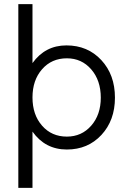

<svg xmlns="http://www.w3.org/2000/svg" viewBox="-20 -702 605 922"><path d="M532 -233Q532 -124 467 -54Q402 16 301 16Q197 16 136 -70V200H68V-682H136V-399Q197 -484 299 -484Q401 -484 466.5 -413.5Q532 -343 532 -233ZM301 -46Q372 -46 418 -98.5Q464 -151 464 -233Q464 -316 418 -369Q372 -422 301 -422Q228 -422 182 -369.5Q136 -317 136 -234Q136 -151 182 -98.5Q228 -46 301 -46Z"/></svg>

Font: Didact Gothic
Style: Regular
Weight: 400
Designer: Daniel Johnson
Foundry: Daniel Johnson
Version: Version 2.101;PS 002.101;hotconv 1.0.88;makeotf.lib2.5.64775